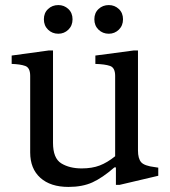

<svg xmlns="http://www.w3.org/2000/svg" viewBox="-20 -727 670 757"><path d="M250 10Q179 10 139 -26Q99 -62 99 -126V-428Q99 -460 79.5 -467Q60 -474 26 -475V-508L172 -528H189V-164Q189 -103 221.5 -83Q254 -63 302 -63Q343 -63 373 -74.5Q403 -86 434 -111V-428Q434 -460 414 -467Q394 -474 356 -475V-508L507 -528H524V-134Q524 -102 536.5 -87.5Q549 -73 591 -68L604 -66V-34L451 2H437V-67H431Q384 -26 344.5 -8Q305 10 250 10ZM409 -594Q385 -594 368.5 -610Q352 -626 352 -651Q352 -676 368.5 -691.5Q385 -707 409 -707Q432 -707 448.5 -691.5Q465 -676 465 -651Q465 -626 448.5 -610Q432 -594 409 -594ZM210 -594Q186 -594 169.5 -610Q153 -626 153 -651Q153 -676 169.5 -691.5Q186 -707 210 -707Q233 -707 249.5 -691.5Q266 -676 266 -651Q266 -626 249.5 -610Q233 -594 210 -594Z"/></svg>

Font: Hedvig Letters Serif 14pt
Style: Regular
Weight: 400
Designer: Alexander Örn & Tor Weibull
Foundry: Kanon Foundry
Version: Version 1.000; ttfautohint (v1.8.4.7-5d5b)